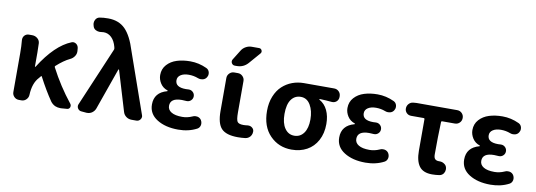

<svg xmlns="http://www.w3.org/2000/svg" viewBox="-61 -1213 4546 1627"><g transform="rotate(10 2212.0 -399.5)"><path d="M571.3 -43.9Q578.1 -35.2 578.1 -25.4Q578.1 -19.5 576.2 -13.7Q569.3 2.9 551.8 3.9L502 7.8Q497.1 7.8 493.2 7.8Q470.7 7.8 449.2 -1Q424.8 -12.7 409.2 -34.2Q351.6 -118.2 293.9 -228.5Q291 -235.4 286.1 -229.5L271.5 -211.9Q221.7 -159.2 217.8 -57.6Q216.8 -34.2 199.7 -17.1Q182.6 0 159.2 0H136.7Q112.3 0 95.7 -17.1Q79.1 -34.2 79.1 -57.6V-392.6Q79.1 -452.1 74.2 -502.9Q74.2 -505.9 74.2 -508.8Q74.2 -528.3 86.9 -543Q102.5 -559.6 125 -559.6H153.3Q178.7 -559.6 198.2 -543.5Q217.8 -527.3 219.7 -502.9Q221.7 -470.7 221.7 -422.9V-301.8Q221.7 -299.8 223.6 -299.8Q225.6 -299.8 227.5 -301.8Q354.5 -503.9 492.2 -558.6Q500 -561.5 507.8 -561.5Q519.5 -561.5 531.2 -553.7Q549.8 -540 551.8 -516.6L553.7 -493.2Q553.7 -490.2 553.7 -487.3Q553.7 -466.8 541 -448.2Q527.3 -427.7 503.9 -417Q452.1 -392.6 390.6 -336.9Q384.8 -332 388.7 -325.2Q466.8 -174.8 571.3 -43.9Z M795.9 -42Q787.1 -18.6 765.6 -3.9Q747.1 7.8 725.6 7.8Q721.7 7.8 718.8 7.8L675.8 3.9Q655.3 2.9 643.6 -15.6Q637.7 -25.4 637.7 -36.1Q637.7 -44.9 641.6 -52.7L856.4 -558.6Q859.4 -565.4 857.4 -572.3L855.5 -582Q841.8 -633.8 813 -661.6Q784.2 -689.5 745.1 -689.5Q733.4 -689.5 722.7 -687.5Q716.8 -686.5 710.9 -686.5Q693.4 -686.5 677.7 -694.3Q658.2 -704.1 652.3 -725.6L650.4 -733.4Q647.5 -742.2 647.5 -751Q647.5 -765.6 654.3 -779.3Q666 -801.8 689.5 -805.7Q719.7 -811.5 762.7 -811.5Q854.5 -811.5 910.2 -755.4Q965.8 -699.2 1003.9 -575.2L1186.5 -54.7Q1189.5 -46.9 1189.5 -40Q1189.5 -28.3 1181.6 -17.6Q1168.9 0 1147.5 0H1106.4Q1080.1 0 1059.6 -15.1Q1039.1 -30.3 1032.2 -54.7L928.7 -398.4Q927.7 -401.4 925.3 -401.4Q922.9 -401.4 921.9 -398.4Z M1508.8 13.7Q1398.4 13.7 1326.2 -31.7Q1253.9 -77.1 1253.9 -158.2Q1253.9 -261.7 1362.3 -291Q1365.2 -292 1365.2 -294.4Q1365.2 -296.9 1362.3 -297.9Q1322.3 -311.5 1300.8 -345.2Q1279.3 -378.9 1279.3 -416Q1279.3 -468.8 1312.5 -505.4Q1345.7 -542 1397 -558.1Q1448.2 -574.2 1511.7 -574.2Q1585 -574.2 1654.3 -542Q1674.8 -532.2 1680.7 -509.8Q1682.6 -502 1682.6 -495.1Q1682.6 -480.5 1674.8 -467.8Q1664.1 -448.2 1641.6 -442.4Q1631.8 -440.4 1624 -440.4Q1610.4 -440.4 1598.6 -445.3Q1560.5 -460 1518.6 -460Q1475.6 -460 1449.2 -442.9Q1422.9 -425.8 1422.9 -396.5Q1422.9 -335.9 1514.6 -335.9Q1524.4 -335.9 1537.1 -336.9Q1539.1 -336.9 1541 -336.9Q1560.5 -336.9 1575.2 -323.2Q1590.8 -308.6 1590.8 -287.1Q1590.8 -265.6 1575.2 -251Q1560.5 -237.3 1541 -237.3Q1539.1 -237.3 1537.1 -237.3Q1513.7 -239.3 1497.1 -239.3Q1398.4 -239.3 1398.4 -171.9Q1398.4 -137.7 1430.7 -118.2Q1462.9 -98.6 1524.4 -98.6Q1567.4 -98.6 1609.4 -117.2Q1622.1 -124 1636.7 -124Q1644.5 -124 1651.4 -123Q1673.8 -118.2 1685.5 -99.6Q1694.3 -85 1694.3 -69.3Q1694.3 -63.5 1693.4 -57.6Q1688.5 -34.2 1668.9 -23.4Q1598.6 13.7 1508.8 13.7Z M1914.1 -737.3Q1927.7 -759.8 1951.7 -772.9Q1975.6 -786.1 2002 -786.1H2065.4Q2082 -786.1 2088.9 -771Q2095.7 -755.9 2085 -743.2L2001 -646.5Q1962.9 -603.5 1905.3 -603.5H1888.7Q1870.1 -603.5 1860.4 -620.1Q1856.4 -627.9 1856.4 -635.7Q1856.4 -644.5 1861.3 -652.3ZM1983.4 -217.8Q1983.4 -155.3 1995.1 -138.2Q2006.8 -121.1 2046.9 -121.1Q2065.4 -121.1 2084 -124Q2087.9 -124 2091.8 -124Q2108.4 -124 2122.1 -113.3Q2138.7 -100.6 2138.7 -80.1Q2138.7 -63.5 2131.8 -49.3Q2125 -35.2 2111.8 -25.9Q2098.6 -16.6 2083 -14.6Q2050.8 -10.7 2018.6 -10.7Q1918 -10.7 1877 -53.7Q1835.9 -96.7 1835.9 -204.1V-488.3Q1835.9 -511.7 1853 -528.8Q1870.1 -545.9 1893.6 -545.9H1925.8Q1949.2 -545.9 1966.3 -528.8Q1983.4 -511.7 1983.4 -488.3Z M2484.4 13.7Q2373 13.7 2298.3 -63Q2223.6 -139.6 2223.6 -274.4Q2223.6 -343.8 2246.1 -399.4Q2268.6 -455.1 2306.2 -489.7Q2343.8 -524.4 2391.1 -542Q2438.5 -559.6 2491.2 -559.6H2751Q2775.4 -559.6 2792 -543Q2808.6 -526.4 2808.6 -502V-496.1Q2808.6 -472.7 2792 -457Q2776.4 -443.4 2756.8 -443.4Q2753.9 -443.4 2751 -443.4Q2704.1 -448.2 2646.5 -450.2Q2643.6 -450.2 2643.6 -447.8Q2643.6 -445.3 2645.5 -443.4Q2690.4 -418.9 2714.4 -368.7Q2738.3 -318.4 2738.3 -251Q2738.3 -169.9 2705.6 -109.4Q2672.9 -48.8 2615.7 -17.6Q2558.6 13.7 2484.4 13.7ZM2486.3 -440.4Q2434.6 -440.4 2404.3 -398.9Q2374 -357.4 2374 -274.4Q2374 -195.3 2404.8 -150.9Q2435.5 -106.4 2486.8 -106.4Q2538.1 -106.4 2568.4 -148.4Q2598.6 -190.4 2598.6 -265.1Q2598.6 -339.8 2568.8 -390.1Q2539.1 -440.4 2486.3 -440.4Z M3120.1 13.7Q3009.8 13.7 2937.5 -31.7Q2865.2 -77.1 2865.2 -158.2Q2865.2 -261.7 2973.6 -291Q2976.6 -292 2976.6 -294.4Q2976.6 -296.9 2973.6 -297.9Q2933.6 -311.5 2912.1 -345.2Q2890.6 -378.9 2890.6 -416Q2890.6 -468.8 2923.8 -505.4Q2957 -542 3008.3 -558.1Q3059.6 -574.2 3123 -574.2Q3196.3 -574.2 3265.6 -542Q3286.1 -532.2 3292 -509.8Q3293.9 -502 3293.9 -495.1Q3293.9 -480.5 3286.1 -467.8Q3275.4 -448.2 3252.9 -442.4Q3243.2 -440.4 3235.4 -440.4Q3221.7 -440.4 3210 -445.3Q3171.9 -460 3129.9 -460Q3086.9 -460 3060.5 -442.9Q3034.2 -425.8 3034.2 -396.5Q3034.2 -335.9 3126 -335.9Q3135.7 -335.9 3148.4 -336.9Q3150.4 -336.9 3152.3 -336.9Q3171.9 -336.9 3186.5 -323.2Q3202.1 -308.6 3202.1 -287.1Q3202.1 -265.6 3186.5 -251Q3171.9 -237.3 3152.3 -237.3Q3150.4 -237.3 3148.4 -237.3Q3125 -239.3 3108.4 -239.3Q3009.8 -239.3 3009.8 -171.9Q3009.8 -137.7 3042 -118.2Q3074.2 -98.6 3135.7 -98.6Q3178.7 -98.6 3220.7 -117.2Q3233.4 -124 3248 -124Q3255.9 -124 3262.7 -123Q3285.2 -118.2 3296.9 -99.6Q3305.7 -85 3305.7 -69.3Q3305.7 -63.5 3304.7 -57.6Q3299.8 -34.2 3280.3 -23.4Q3210 13.7 3120.1 13.7Z M3694.3 13.7Q3616.2 13.7 3583 -31.7Q3549.8 -77.1 3549.8 -164.1V-436.5Q3549.8 -444.3 3542 -444.3H3433.6Q3410.2 -444.3 3394.5 -460Q3378.9 -475.6 3378.9 -498Q3378.9 -521.5 3394.5 -538.6Q3410.2 -555.7 3432.6 -557.6L3460.9 -559.6H3809.6Q3834 -559.6 3850.6 -543Q3867.2 -526.4 3867.2 -502Q3867.2 -477.5 3850.6 -460.9Q3834 -444.3 3809.6 -444.3H3700.2Q3692.4 -444.3 3692.4 -436.5Q3687.5 -308.6 3687.5 -157.2Q3687.5 -128.9 3698.7 -117.7Q3710 -106.4 3731.4 -106.4Q3734.4 -106.4 3737.3 -106.4Q3738.3 -106.4 3739.3 -106.4Q3761.7 -106.4 3779.3 -93.8Q3798.8 -81.1 3801.8 -58.6Q3802.7 -52.7 3802.7 -47.9Q3802.7 -30.3 3793 -14.6Q3780.3 4.9 3756.8 8.8Q3725.6 13.7 3694.3 13.7Z M4195.3 13.7Q4085 13.7 4012.7 -31.7Q3940.4 -77.1 3940.4 -158.2Q3940.4 -261.7 4048.8 -291Q4051.8 -292 4051.8 -294.4Q4051.8 -296.9 4048.8 -297.9Q4008.8 -311.5 3987.3 -345.2Q3965.8 -378.9 3965.8 -416Q3965.8 -468.8 3999 -505.4Q4032.2 -542 4083.5 -558.1Q4134.8 -574.2 4198.2 -574.2Q4271.5 -574.2 4340.8 -542Q4361.3 -532.2 4367.2 -509.8Q4369.1 -502 4369.1 -495.1Q4369.1 -480.5 4361.3 -467.8Q4350.6 -448.2 4328.1 -442.4Q4318.4 -440.4 4310.5 -440.4Q4296.9 -440.4 4285.2 -445.3Q4247.1 -460 4205.1 -460Q4162.1 -460 4135.7 -442.9Q4109.4 -425.8 4109.4 -396.5Q4109.4 -335.9 4201.2 -335.9Q4210.9 -335.9 4223.6 -336.9Q4225.6 -336.9 4227.5 -336.9Q4247.1 -336.9 4261.7 -323.2Q4277.3 -308.6 4277.3 -287.1Q4277.3 -265.6 4261.7 -251Q4247.1 -237.3 4227.5 -237.3Q4225.6 -237.3 4223.6 -237.3Q4200.2 -239.3 4183.6 -239.3Q4085 -239.3 4085 -171.9Q4085 -137.7 4117.2 -118.2Q4149.4 -98.6 4210.9 -98.6Q4253.9 -98.6 4295.9 -117.2Q4308.6 -124 4323.2 -124Q4331.1 -124 4337.9 -123Q4360.4 -118.2 4372.1 -99.6Q4380.9 -85 4380.9 -69.3Q4380.9 -63.5 4379.9 -57.6Q4375 -34.2 4355.5 -23.4Q4285.2 13.7 4195.3 13.7Z"/></g></svg>

Font: Gen Jyuu Gothic Bold
Style: Bold
Weight: 700
Designer: [Source Han Sans]
Ryoko NISHIZUKA  (kana & ideographs); Paul D. Hunt (Latin, Greek & Cyrillic); Wenlong ZHANG  (bopomofo
Version: Version 1.002.20150607